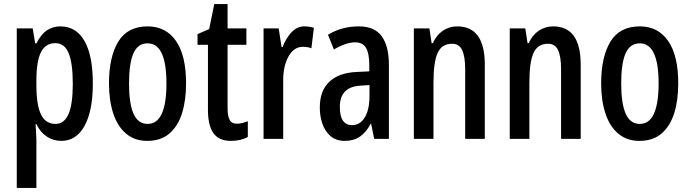

<svg xmlns="http://www.w3.org/2000/svg" viewBox="-20 -679 3378 939"><path d="M275 -550Q352 -550 393 -479Q434 -408 434 -270Q434 -137 393.5 -63.5Q353 10 280 10Q241 10 209 -11Q177 -32 158 -72H154Q155 -48 156.5 -28.5Q158 -9 158 6V240H62V-540H140L152 -467H158Q181 -512 210 -531Q239 -550 275 -550ZM250 -468Q203 -468 180.5 -424Q158 -380 158 -286V-263Q158 -165 180.5 -119Q203 -73 251 -73Q294 -73 315 -121Q336 -169 336 -269Q336 -369 316 -418.5Q296 -468 250 -468Z M890 -271Q890 -189 870.5 -126Q851 -63 809 -26.5Q767 10 700 10Q638 10 596 -26Q554 -62 533.5 -125.5Q513 -189 513 -271Q513 -401 558.5 -475.5Q604 -550 702 -550Q791 -550 840.5 -479Q890 -408 890 -271ZM611 -270Q611 -173 633 -123Q655 -73 702 -73Q794 -73 794 -271Q794 -467 702 -467Q654 -467 632.5 -418Q611 -369 611 -270Z M1140 -74Q1153 -74 1166 -77.5Q1179 -81 1192 -86V-9Q1175 0 1154.5 5Q1134 10 1109 10Q1051 10 1024 -27.5Q997 -65 997 -142V-460H946V-512L1003 -537L1028 -659H1093V-540H1185V-460H1093V-150Q1093 -112 1103 -93Q1113 -74 1140 -74Z M1469 -550Q1492 -550 1515 -543L1503 -443Q1486 -450 1461 -450Q1417 -450 1390.5 -402Q1364 -354 1365 -280V0H1269V-540H1343L1357 -449H1362Q1379 -493 1406 -521.5Q1433 -550 1469 -550Z M1735 -550Q1812 -550 1847 -501.5Q1882 -453 1882 -362V0H1810L1795 -74H1793Q1771 -32 1740.5 -11Q1710 10 1666 10Q1624 10 1597 -13Q1570 -36 1557 -73Q1544 -110 1544 -153Q1544 -235 1590.5 -279Q1637 -323 1723 -327L1786 -330V-361Q1786 -418 1770 -445Q1754 -472 1717 -472Q1673 -472 1613 -437L1584 -509Q1651 -550 1735 -550ZM1742 -260Q1642 -254 1642 -156Q1642 -67 1702 -67Q1741 -67 1764 -105Q1787 -143 1787 -209V-263Z M2216 -550Q2351 -550 2351 -363V0H2255V-341Q2255 -402 2240.5 -433.5Q2226 -465 2191 -465Q2141 -465 2120.5 -420.5Q2100 -376 2100 -274V0H2004V-540H2080L2091 -468H2097Q2114 -507 2145.5 -528.5Q2177 -550 2216 -550Z M2685 -550Q2820 -550 2820 -363V0H2724V-341Q2724 -402 2709.5 -433.5Q2695 -465 2660 -465Q2610 -465 2589.5 -420.5Q2569 -376 2569 -274V0H2473V-540H2549L2560 -468H2566Q2583 -507 2614.5 -528.5Q2646 -550 2685 -550Z M3297 -271Q3297 -189 3277.5 -126Q3258 -63 3216 -26.5Q3174 10 3107 10Q3045 10 3003 -26Q2961 -62 2940.5 -125.5Q2920 -189 2920 -271Q2920 -401 2965.5 -475.5Q3011 -550 3109 -550Q3198 -550 3247.5 -479Q3297 -408 3297 -271ZM3018 -270Q3018 -173 3040 -123Q3062 -73 3109 -73Q3201 -73 3201 -271Q3201 -467 3109 -467Q3061 -467 3039.5 -418Q3018 -369 3018 -270Z"/></svg>

Font: Noto Sans Thai Looped ExtraCondensed Medium
Style: Regular
Weight: 500
Width: 2
Designer: Sasikarn Vongin, Ben Mitchell
Foundry: The Fontpad Ltd
Version: Version 1.001; ttfautohint (v1.8.4.7-5d5b)